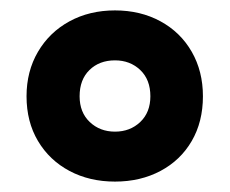

<svg xmlns="http://www.w3.org/2000/svg" viewBox="-20 -744 442 369"><path d="M201 -395Q152 -395 113.5 -415.5Q75 -436 53 -473Q31 -510 31 -559Q31 -607 53 -644.5Q75 -682 113.5 -703Q152 -724 201 -724Q250 -724 288.5 -703Q327 -682 348.5 -644.5Q370 -607 370 -559Q370 -510 348.5 -473Q327 -436 288.5 -415.5Q250 -395 201 -395ZM201 -491Q230 -491 249.5 -509.5Q269 -528 269 -559Q269 -591 249.5 -609.5Q230 -628 201 -628Q171 -628 152 -609.5Q133 -591 133 -559Q133 -528 152.5 -509.5Q172 -491 201 -491Z"/></svg>

Font: Noto Sans Kannada SemiCondensed ExtraBold
Style: Regular
Weight: 800
Width: 4
Designer: Jelle Bosma - Monotype Design Team
Foundry: Monotype Imaging Inc.
Version: Version 2.005; ttfautohint (v1.8.4.7-5d5b)